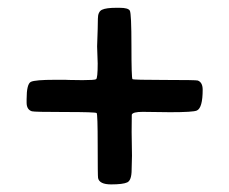

<svg xmlns="http://www.w3.org/2000/svg" viewBox="-20 -552 597 500"><path d="M235.4 -88.4Q234.4 -92.8 234.4 -173.8Q234.4 -254.9 231.7 -257.6Q229 -260.3 149.2 -260.3Q69.3 -260.3 63 -262.2Q49.3 -266.6 49.3 -284.7V-293.5Q49.3 -333.5 60.5 -338.9Q71.8 -344.2 123 -344.2H150.4L159.2 -343.8L194.8 -343.3Q226.1 -343.3 230.2 -345.7Q234.4 -348.1 234.4 -386.7L232.9 -431.2L234.4 -476.1Q234.9 -484.9 234.9 -503.2Q234.9 -521.5 245.6 -526.6Q256.3 -531.7 282.7 -531.7H291.5Q314 -531.7 318.1 -524.2Q322.3 -516.6 322.3 -432.4Q322.3 -348.1 325 -345.9Q327.6 -343.8 409.4 -343.8Q491.2 -343.8 495.1 -342.3Q507.8 -337.4 507.8 -318.4Q507.8 -271 492.7 -264.2Q483.4 -259.8 422.9 -259.8L351.6 -260.7Q325.7 -260.7 323.2 -253.4Q322.8 -252 322.8 -208.5L323.7 -146.5L322.8 -110.4Q322.8 -82.5 311.5 -77.1Q300.3 -71.8 269.5 -71.8Q238.8 -71.8 235.4 -88.4Z"/></svg>

Font: Averia Serif Libre RX
Style: Bold
Weight: 700
Version: Version 1.002